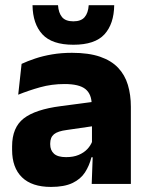

<svg xmlns="http://www.w3.org/2000/svg" viewBox="-20 -707 567 738"><path d="M332.5 0 337 -123 333.5 -130.5V-284L332.5 -304Q332.5 -345 308.5 -364.5Q284.5 -384 228 -384Q178.5 -384 134 -371.5Q89.5 -359 50 -343L63 -461.5Q86.5 -472.5 115.8 -482.2Q145 -492 180.5 -498Q216 -504 256.5 -504Q321 -504 364.5 -489Q408 -474 434 -446.5Q460 -419 471.5 -380.8Q483 -342.5 483 -296.5V0ZM176 11.5Q102.5 11.5 64.5 -25.5Q26.5 -62.5 26.5 -131V-144.5Q26.5 -217 71.2 -251.8Q116 -286.5 213.5 -299L345.5 -316.5L354.5 -224.5L237.5 -207.5Q202 -203 187.5 -191Q173 -179 173 -155.5V-152Q173 -129.5 187.5 -116.2Q202 -103 234 -103Q262 -103 282.2 -111.5Q302.5 -120 315.5 -133.8Q328.5 -147.5 335 -164.5L356.5 -102.5H331.5Q323.5 -70.5 306.8 -44.5Q290 -18.5 258.5 -3.5Q227 11.5 176 11.5ZM262 -535Q180 -535 143 -575Q106 -615 105 -687H203Q205 -657.5 218.5 -641.2Q232 -625 262 -625Q291.5 -625 305.2 -641Q319 -657 321 -687H419Q418 -615 381.5 -575Q345 -535 262 -535Z"/></svg>

Font: Anek Latin
Style: Bold
Weight: 700
Designer: Yesha Goshar
Foundry: Ek Type
Version: Version 1.003